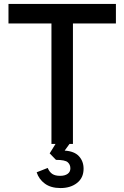

<svg xmlns="http://www.w3.org/2000/svg" viewBox="-20 -730 631 974"><path d="M241 0V-611H23V-710H568V-611H350V0ZM287 224Q238 224 207.5 201.5Q177 179 166 144L222 122Q231 143 245.5 152.5Q260 162 285 162Q309 162 323 152Q337 142 337 124Q337 105 323.5 93Q310 81 264 81L232 48L268 -10H340L308 34Q357 37 380.5 62.5Q404 88 404 126Q404 172 371 198Q338 224 287 224Z"/></svg>

Font: Geist Med
Style: Regular
Weight: 400
Designer: Basement.studio, Andrés Briganti, Mateo Zaragoza
Foundry: Basement.studio, Vercel, Andrés Briganti, Guido Ferreyra, Mateo Zaragoza
Version: Version 1.401